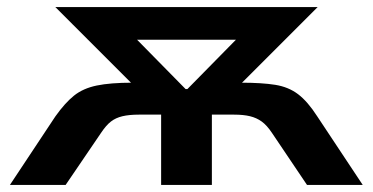

<svg xmlns="http://www.w3.org/2000/svg" viewBox="-20 -521 1050 541"><path d="M8 0 136 -193Q163 -231 188.5 -251.5Q214 -272 252.5 -280Q291 -288 353 -288H421L380 -257L136 -501H875L631 -257L590 -288H659Q718 -288 755.5 -282Q793 -276 820 -255.5Q847 -235 874 -193L1002 0H845L746 -147Q732 -168 717.5 -178.5Q703 -189 684.5 -193.5Q666 -198 640 -198H577V0H434V-198H371Q344 -198 325 -193.5Q306 -189 292.5 -178.5Q279 -168 265 -147L165 0ZM503 -270H508L687 -452L694 -409H316L324 -452Z"/></svg>

Font: Nunito Sans 7pt SemiExpanded
Style: Bold
Weight: 700
Width: 6
Designer: Vernon Adams
Foundry: Vernon Adams
Version: Version 3.101;gftools[0.9.27]